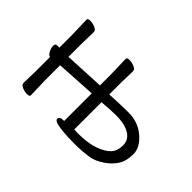

<svg xmlns="http://www.w3.org/2000/svg" viewBox="-88 -722 977 977"><g transform="rotate(45 400.5 -234.0)"><path d="M377 -286V-367L374 -474Q374 -484 391.5 -484Q409 -484 427 -476.5Q445 -469 445 -456L443 -367V-287Q507 -291 576.5 -291.5Q646 -292 695.5 -249.5Q745 -207 745 -159Q745 -109 724.5 -77.5Q704 -46 668.5 -22Q633 2 600 8Q548 16 495 16L445 15Q383 11 363 4.5Q343 -2 343 -12Q343 -19 349.5 -24Q356 -29 367 -29H376V-228L174 -216L161 -215V-108L164 -2Q164 8 146.5 8Q129 8 111 0.5Q93 -7 93 -20L95 -108V-208Q83 -211 74.5 -228Q66 -245 66 -260.5Q66 -276 79 -276H95V-367L92 -474Q92 -484 109.5 -484Q127 -484 145 -476.5Q163 -469 163 -456L161 -367V-275Q164 -276 168 -276H173ZM443 -35 469 -34Q542 -34 587.5 -50.5Q633 -67 654.5 -90Q676 -113 676 -154Q676 -209 608 -229Q580 -237 538 -236.5Q496 -236 443 -231Z"/></g></svg>

Font: Moon Stars Kai T
Style: Regular
Weight: 400
Designer: GuiWonder
Version: Version 1.101